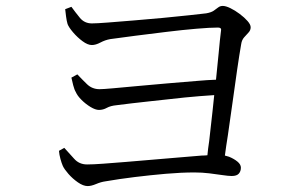

<svg xmlns="http://www.w3.org/2000/svg" viewBox="-20 -681 1040 648"><path d="M221 -658Q234 -640 249.5 -621Q265 -602 290 -602Q306 -602 344.5 -605Q383 -608 431.5 -612Q480 -616 529 -620.5Q578 -625 618 -629.5Q658 -634 676 -636Q693 -639 701.5 -645Q710 -651 716.5 -656Q723 -661 732 -661Q742 -661 757.5 -653.5Q773 -646 789 -634Q805 -622 815.5 -610Q826 -598 826 -589Q826 -579 819 -571.5Q812 -564 804 -555Q796 -546 794 -532Q788 -498 780.5 -446.5Q773 -395 765 -336.5Q757 -278 749 -224Q743 -187 739 -156Q746 -154 753 -152Q770 -145 781.5 -135.5Q793 -126 793 -115Q793 -103 786 -95Q779 -87 762 -87Q751 -87 731 -90Q711 -93 686.5 -96Q662 -99 636 -99Q592 -99 540 -94.5Q488 -90 435 -83.5Q382 -77 336 -69Q321 -67 304.5 -60Q288 -53 276 -53Q261 -53 243 -65.5Q225 -78 211 -94Q197 -110 192 -121Q188 -130 184 -144.5Q180 -159 179 -172L197 -182Q213 -165 230 -145.5Q247 -126 274 -126Q294 -126 328 -128.5Q362 -131 405 -134.5Q448 -138 494 -142Q540 -146 583 -149.5Q626 -153 661 -156Q671 -156 680 -157Q682 -179 686 -205Q691 -251 697 -303Q700 -331 703 -360Q655 -357 604 -352Q540 -345 480 -338.5Q420 -332 374 -326Q353 -324 340.5 -317Q328 -310 314 -310Q302 -310 285.5 -320Q269 -330 255 -344Q241 -358 236 -370Q231 -378 227 -393.5Q223 -409 221 -419L241 -430Q256 -414 273.5 -397Q291 -380 316 -380Q327 -380 361 -383Q395 -386 443 -390.5Q491 -395 544 -399.5Q597 -404 646 -408Q680 -411 709 -412Q714 -460 718 -502Q722 -547 726 -578Q727 -583 725 -585Q722 -588 716 -588Q689 -588 642.5 -584Q596 -580 542.5 -573.5Q489 -567 438 -560.5Q387 -554 352 -549Q335 -546 319 -537.5Q303 -529 290 -529Q276 -529 258.5 -542Q241 -555 226.5 -572Q212 -589 208 -600Q205 -610 203 -625Q201 -640 200 -650Z"/></svg>

Font: Early Summer Mincho
Style: Regular
Weight: 400
Designer: GuiWonder
Version: Version 1.002